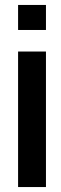

<svg xmlns="http://www.w3.org/2000/svg" viewBox="-20 -755 247 775"><path d="M53 -634H165.5V-735H53ZM53 0H165.5V-547H53Z"/></svg>

Font: League Gothic SemiExpanded
Style: Regular
Weight: 400
Width: 6
Designer: The League of Moveable Type
Version: Version 1.600; ttfautohint (v1.8.3)